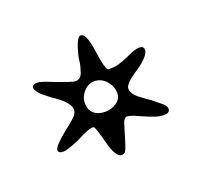

<svg xmlns="http://www.w3.org/2000/svg" viewBox="-61 -725 405 390"><g transform="rotate(-20 141.5 -530.5)"><path d="M260 -587Q260 -575 234 -556Q232 -555 225 -550Q218 -545 213.5 -541.5Q209 -538 205 -533Q201 -528 201 -524Q201 -520 203 -516Q205 -512 207.5 -509Q210 -506 215 -502Q220 -498 222.5 -496.5Q225 -495 230 -491L236 -487Q242 -482 258 -469Q264 -463 264 -458Q264 -449 251 -449Q242 -449 231.5 -452.5Q221 -456 209 -461.5Q197 -467 192 -469Q183 -472 179 -472Q172 -472 168 -457Q166 -451 161 -434Q156 -417 153 -410Q150 -402 143 -402Q130 -402 121 -436.5Q112 -471 109 -474Q108 -475 105 -475Q101 -475 93.5 -472Q86 -469 78 -465Q70 -461 68 -460Q42 -449 34 -449Q23 -449 23 -456Q23 -464 50 -486Q51 -487 62 -495.5Q73 -504 78 -510Q83 -516 83 -522Q83 -538 48 -561Q47 -562 41 -566.5Q35 -571 31 -574.5Q27 -578 23.5 -583Q20 -588 20 -591V-594Q23 -599 31 -599Q39 -599 65 -588Q100 -575 105 -575Q111 -575 115 -578Q119 -581 121 -587Q123 -593 124.5 -598Q126 -603 127 -611.5Q128 -620 129 -623Q138 -659 147 -659Q159 -659 164.5 -618.5Q170 -578 176 -575H185Q197 -575 220 -585Q240 -595 250 -595Q260 -595 260 -587ZM141 -496Q155 -496 166 -503.5Q177 -511 177 -524Q177 -538 166.5 -550Q156 -562 141 -562Q128 -562 118 -551Q108 -540 108 -526Q108 -512 117 -504Q126 -496 141 -496Z"/></g></svg>

Font: Pomorsky Unicode
Style: Medium
Weight: 500
Version: 1.1